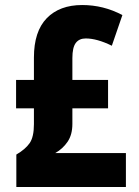

<svg xmlns="http://www.w3.org/2000/svg" viewBox="-20 -744 552 764"><path d="M307 -724Q392 -724 467 -684L425 -562Q366 -591 321 -591Q295 -591 281.5 -573Q268 -555 268 -513V-426H410V-313H268V-251Q268 -208 249 -180Q230 -152 200 -135H481V0H45V-129Q81 -150 98 -174.5Q115 -199 115 -250V-313H44V-426H115V-515Q115 -619 166 -671.5Q217 -724 307 -724Z"/></svg>

Font: Noto Sans Lao UI Cond ExtBd
Style: Regular
Weight: 800
Width: 3
Designer: Monotype Design Team
Foundry: Monotype Imaging Inc.
Version: Version 2.000; ttfautohint (v1.8.4.7-5d5b)